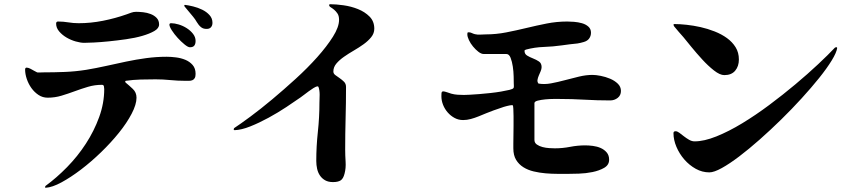

<svg xmlns="http://www.w3.org/2000/svg" viewBox="-20 -816 4040 910"><path d="M856 -793Q873 -791 895.5 -785.5Q918 -780 938.5 -770Q959 -760 973 -744.5Q987 -729 987 -708Q987 -695 980 -687Q973 -679 960 -679Q952 -679 946 -680.5Q940 -682 933 -687Q921 -697 913 -711Q905 -725 895 -737L855 -785Q854 -786 854 -787Q853 -788 853 -790ZM246 -704Q246 -714 255 -714Q280 -714 304 -710Q328 -706 353 -706Q410 -706 468 -717.5Q526 -729 580 -748Q591 -752 602 -756Q613 -760 625 -760Q640 -760 658.5 -758Q677 -756 694 -749.5Q711 -743 722.5 -731Q734 -719 734 -700Q734 -682 711.5 -669Q689 -656 654.5 -646Q620 -636 577.5 -630Q535 -624 495.5 -620Q456 -616 424.5 -614.5Q393 -613 379 -613Q362 -613 339 -619.5Q316 -626 295.5 -638Q275 -650 260.5 -667Q246 -684 246 -704ZM880 -592Q871 -592 854.5 -605.5Q838 -619 822 -636.5Q806 -654 794.5 -672Q783 -690 783 -699Q783 -706 791 -706Q807 -706 827 -700Q847 -694 865 -682.5Q883 -671 895 -655.5Q907 -640 907 -622Q907 -608 901 -600Q895 -592 880 -592ZM193 71 196 65Q248 27 298 -24Q348 -75 387 -135Q426 -195 450 -261Q474 -327 474 -394Q474 -400 472.5 -407Q471 -414 463 -414Q429 -414 397 -404.5Q365 -395 334 -383.5Q303 -372 271.5 -362.5Q240 -353 206 -353Q182 -353 162.5 -366Q143 -379 129 -398.5Q115 -418 107 -441.5Q99 -465 99 -486Q99 -496 107 -495.5Q115 -495 124.5 -490Q134 -485 143.5 -479.5Q153 -474 156 -473Q159 -472 169.5 -472.5Q180 -473 185 -473Q236 -473 286.5 -475Q337 -477 388 -485Q436 -493 483 -503.5Q530 -514 577.5 -524Q625 -534 673 -540.5Q721 -547 770 -547Q790 -547 814 -544Q838 -541 858.5 -532.5Q879 -524 893 -508Q907 -492 907 -466Q907 -453 903 -446Q899 -439 892 -436Q885 -433 876 -433Q867 -433 857 -433Q822 -433 787 -436.5Q752 -440 717 -440Q682 -440 646.5 -439Q611 -438 576 -433L573 -430L575 -425Q592 -411 609.5 -394.5Q627 -378 627 -353Q627 -321 604 -277Q581 -233 543.5 -186.5Q506 -140 459 -94.5Q412 -49 364 -12.5Q316 24 272 48Q228 72 196 74Z M1484 -407Q1476 -405 1465.5 -398.5Q1455 -392 1443.5 -383.5Q1432 -375 1421.5 -367Q1411 -359 1404 -354Q1377 -335 1337 -308.5Q1297 -282 1253 -258Q1209 -234 1166.5 -217Q1124 -200 1091 -199L1087 -203L1090 -209Q1119 -228 1167 -263.5Q1215 -299 1270 -345Q1325 -391 1381.5 -442.5Q1438 -494 1483.5 -545Q1529 -596 1558 -642Q1587 -688 1587 -722Q1587 -741 1579.5 -752Q1572 -763 1563.5 -770Q1555 -777 1547.5 -781.5Q1540 -786 1540 -792Q1540 -796 1545 -796Q1572 -796 1608 -791Q1644 -786 1676.5 -773Q1709 -760 1731.5 -737.5Q1754 -715 1754 -680Q1754 -658 1739.5 -640Q1725 -622 1703.5 -606.5Q1682 -591 1657 -576.5Q1632 -562 1610.5 -547Q1589 -532 1574.5 -515Q1560 -498 1560 -477Q1560 -467 1569.5 -460Q1579 -453 1590 -445.5Q1601 -438 1610.5 -428.5Q1620 -419 1620 -404Q1620 -329 1618 -255.5Q1616 -182 1616 -107Q1616 -80 1618 -49.5Q1620 -19 1613 7Q1607 31 1594.5 39Q1582 47 1558 47Q1536 47 1521 38.5Q1506 30 1496.5 16Q1487 2 1483 -16Q1479 -34 1479 -53Q1479 -122 1486.5 -191Q1494 -260 1494 -329Q1494 -337 1494.5 -347Q1495 -357 1495 -367.5Q1495 -378 1493.5 -388Q1492 -398 1489 -405Z M2532 -420Q2560 -415 2592 -421Q2624 -427 2657.5 -436Q2691 -445 2724.5 -453Q2758 -461 2788 -461Q2804 -461 2827 -456.5Q2850 -452 2871.5 -443Q2893 -434 2908 -419.5Q2923 -405 2923 -385Q2923 -364 2907.5 -352Q2892 -340 2872 -340Q2811 -340 2750.5 -343.5Q2690 -347 2629 -347Q2623 -347 2604 -347Q2585 -347 2564.5 -345Q2544 -343 2528.5 -339Q2513 -335 2513 -327V-153Q2513 -139 2524.5 -131Q2536 -123 2551.5 -119Q2567 -115 2583.5 -114Q2600 -113 2610 -113Q2646 -113 2682 -120Q2718 -127 2754 -127Q2770 -127 2790 -124.5Q2810 -122 2827 -114.5Q2844 -107 2855.5 -93.5Q2867 -80 2867 -59Q2867 -34 2843.5 -20.5Q2820 -7 2788 -0.5Q2756 6 2723.5 7Q2691 8 2674 8Q2652 8 2623.5 8Q2595 8 2566 5.5Q2537 3 2509.5 -3.5Q2482 -10 2460.5 -23.5Q2439 -37 2426 -58.5Q2413 -80 2413 -113Q2413 -119 2413 -136Q2413 -153 2413.5 -175Q2414 -197 2414 -221Q2414 -245 2414 -265.5Q2414 -286 2413 -300Q2412 -314 2411 -316Q2409 -319 2396 -316.5Q2383 -314 2368 -309.5Q2353 -305 2339 -299.5Q2325 -294 2320 -293Q2303 -287 2285 -279.5Q2267 -272 2248.5 -264.5Q2230 -257 2211.5 -252Q2193 -247 2175 -247Q2153 -247 2134.5 -257Q2116 -267 2102 -283Q2088 -299 2080 -319Q2072 -339 2072 -360Q2072 -365 2072.5 -374Q2073 -383 2081 -383Q2086 -383 2099.5 -378.5Q2113 -374 2119 -372Q2134 -368 2149 -367Q2164 -366 2179 -366Q2186 -366 2206 -367Q2226 -368 2251 -370Q2276 -372 2303.5 -375Q2331 -378 2354.5 -382Q2378 -386 2394.5 -390Q2411 -394 2414 -399Q2416 -402 2415.5 -410Q2415 -418 2415 -422Q2415 -431 2414.5 -454Q2414 -477 2410.5 -500.5Q2407 -524 2400 -542Q2393 -560 2380 -560H2273Q2261 -560 2247.5 -570.5Q2234 -581 2222 -595.5Q2210 -610 2202.5 -626Q2195 -642 2195 -653Q2195 -657 2195.5 -660Q2196 -663 2201 -663Q2209 -663 2216 -659.5Q2223 -656 2231 -654Q2244 -651 2256.5 -652Q2269 -653 2282 -653Q2331 -653 2379.5 -662.5Q2428 -672 2475.5 -683.5Q2523 -695 2571 -704.5Q2619 -714 2669 -714Q2682 -714 2701 -712.5Q2720 -711 2738 -706Q2756 -701 2768.5 -690Q2781 -679 2781 -661Q2781 -645 2772 -633Q2764 -622 2747 -617Q2730 -612 2717 -610Q2698 -608 2680 -606Q2662 -604 2643 -601Q2601 -595 2557.5 -593.5Q2514 -592 2473 -581Q2466 -579 2466 -575Q2466 -560 2478.5 -552.5Q2491 -545 2506.5 -539Q2522 -533 2534.5 -524.5Q2547 -516 2547 -498Q2547 -489 2542.5 -478.5Q2538 -468 2533.5 -457.5Q2529 -447 2527.5 -437.5Q2526 -428 2532 -420Z M3413 -460Q3392 -460 3364 -482Q3336 -504 3308.5 -534Q3281 -564 3256.5 -594Q3232 -624 3219 -640Q3208 -653 3197 -665Q3186 -677 3176 -690Q3174 -692 3172.5 -697Q3171 -702 3177 -702Q3202 -702 3234.5 -698.5Q3267 -695 3300.5 -687.5Q3334 -680 3367 -667Q3400 -654 3425.5 -635.5Q3451 -617 3466.5 -592Q3482 -567 3482 -534Q3482 -502 3464.5 -481Q3447 -460 3413 -460ZM3944 -593 3948 -589Q3945 -567 3922 -529.5Q3899 -492 3862.5 -446.5Q3826 -401 3779.5 -350Q3733 -299 3682.5 -249.5Q3632 -200 3580.5 -154.5Q3529 -109 3483.5 -74.5Q3438 -40 3401 -19.5Q3364 1 3342 1Q3308 1 3277.5 -16Q3247 -33 3223.5 -60Q3200 -87 3186 -120Q3172 -153 3172 -185Q3172 -194 3182 -194Q3190 -194 3200 -186.5Q3210 -179 3221.5 -170Q3233 -161 3246 -153.5Q3259 -146 3272 -146Q3317 -146 3375.5 -169.5Q3434 -193 3497.5 -231.5Q3561 -270 3626 -318.5Q3691 -367 3750 -416.5Q3809 -466 3857.5 -511.5Q3906 -557 3937 -590Z"/></svg>

Font: SoukouMincho
Style: Regular
Weight: 400
Designer: Dr. Ken Lunde (project architect, glyph set definition & overall production); Masataka HATTORI  (production & ideograph 
Foundry: Adobe Systems Incorporated
Version: Version 1.00